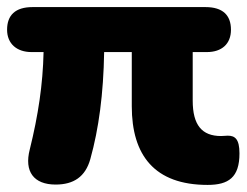

<svg xmlns="http://www.w3.org/2000/svg" viewBox="-26 -512 698 542"><path d="M131 9C182 9 215 -13 229 -63C253 -149 266 -247 268 -365H346V-212C346 -74 410 10 560 10C619 10 650 -11 650 -79C650 -120 637 -129 617 -129L598 -128C544 -128 518 -159 518 -228V-365H558C600 -365 626 -388 626 -428C626 -469 603 -492 554 -492H66C17 -492 -6 -469 -6 -428C-6 -389 21 -365 63 -365H97C95 -274 82 -187 58 -90C42 -28 69 9 131 9Z"/></svg>

Font: SN Pro Heavy
Style: Regular
Weight: 800
Designer: Tobias Whetton
Foundry: Supernotes
Version: Version 1.001;Glyphs 3.2 (3249)